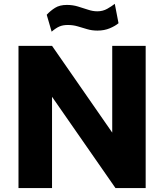

<svg xmlns="http://www.w3.org/2000/svg" viewBox="-20 -956 835 976"><path d="M550.5 -723H720.5V0H567L244.5 -464V0H74V-723H244.5L550.5 -282ZM582.5 -838Q566 -824 538 -812.2Q510 -800.5 475.5 -800.5Q447 -800.5 422.8 -807.8Q398.5 -815 375 -822Q351.5 -829 324.5 -829Q299.5 -829 281.8 -821.2Q264 -813.5 242.5 -795L217.5 -881Q236.5 -901.5 260 -916.2Q283.5 -931 320 -931Q349.5 -931 376 -923Q402.5 -915 427.2 -906.8Q452 -898.5 474.5 -898.5Q502.5 -898.5 525 -911.2Q547.5 -924 563.5 -936.5Z"/></svg>

Font: Public Sans ExtraBold
Style: Regular
Weight: 800
Designer: The Public Sans Project Authors: Dan O. Williams and USWDS (Libre Franklin designed by Pablo Impallari and Rodrigo Fuenz
Version: Version 1.007